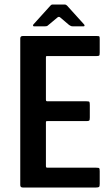

<svg xmlns="http://www.w3.org/2000/svg" viewBox="-20 -833 492 853"><path d="M81 0Q70 0 70 -11V-662Q70 -673 81 -673H409Q419 -673 421 -671.5Q423 -670 423 -660V-599Q423 -588 420.5 -586Q418 -584 409 -584H192Q186 -584 185 -583Q184 -582 184 -577V-391Q184 -386 185.5 -384.5Q187 -383 191 -383H364Q375 -383 377 -380.5Q379 -378 379 -366V-311Q379 -300 376.5 -297.5Q374 -295 364 -295H191Q186 -295 185 -294Q184 -293 184 -288V-97Q184 -92 185 -90Q186 -88 191 -88H407Q419 -88 421 -85.5Q423 -83 423 -72V-16Q423 -5 420 -2.5Q417 0 407 0ZM131 -716Q128 -716 127 -718.5Q126 -721 128 -724L204 -808Q208 -813 213 -813H268Q273 -813 278 -808L354 -724Q356 -721 355.5 -718.5Q355 -716 351 -716H304Q298 -716 295 -717.5Q292 -719 287 -722L247 -756Q242 -760 236 -756L194 -721Q191 -718 188 -717Q185 -716 180 -716Z"/></svg>

Font: Glory Thin SemiBold
Style: Regular
Weight: 600
Version: Version 1.011